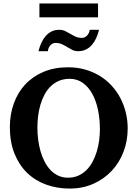

<svg xmlns="http://www.w3.org/2000/svg" viewBox="-20 -1077 796 1113"><path d="M559.1 -328.1Q559.1 -386.7 548.1 -439.7Q537.1 -492.7 515.1 -532.7Q493.2 -572.8 460.2 -596.4Q427.2 -620.1 383.8 -620.1Q349.1 -620.1 321.8 -608.4Q294.4 -596.7 273.7 -576.4Q252.9 -556.2 238.3 -528.8Q223.6 -501.5 214.4 -470Q205.1 -438.5 200.9 -404.5Q196.8 -370.6 196.8 -336.9Q196.8 -301.3 201.4 -266.1Q206.1 -231 215.3 -198.7Q224.6 -166.5 239.3 -138.7Q253.9 -110.8 273.4 -90.6Q293 -70.3 318.1 -58.6Q343.3 -46.9 374 -46.9Q407.2 -46.9 434.1 -58.8Q460.9 -70.8 481.4 -91.3Q502 -111.8 516.6 -139.2Q531.2 -166.5 540.8 -197.8Q550.3 -229 554.7 -262.5Q559.1 -295.9 559.1 -328.1ZM720.2 -332Q720.2 -260.3 696 -197Q671.9 -133.8 627.4 -86.4Q583 -39.1 521 -11.5Q459 16.1 383.8 16.1Q309.1 16.1 245.4 -7.6Q181.6 -31.2 135.5 -76.7Q89.4 -122.1 63.2 -188.5Q37.1 -254.9 37.1 -339.8Q37.1 -413.6 60.1 -477.3Q83 -541 126.2 -587.4Q169.4 -633.8 232.2 -660.4Q294.9 -687 375 -687Q426.8 -687 472.7 -674.1Q518.6 -661.1 556.9 -637.9Q595.2 -614.7 625.5 -582.3Q655.8 -549.8 676.8 -510.3Q697.8 -470.7 709 -425.5Q720.2 -380.4 720.2 -332ZM554.2 -904.3Q547.9 -878.4 537.6 -856Q527.3 -833.5 512.7 -816.7Q498 -799.8 478.3 -790Q458.5 -780.3 433.1 -780.3Q413.6 -780.3 398.9 -787.8Q384.3 -795.4 369.9 -804.2Q355.5 -813 339.4 -820.6Q323.2 -828.1 301.3 -828.1Q284.7 -828.1 272.2 -814.5Q259.8 -800.8 257.3 -780.3H203.1Q209.5 -806.2 219.7 -828.6Q230 -851.1 244.6 -867.9Q259.3 -884.8 278.8 -894.5Q298.3 -904.3 323.2 -904.3Q342.8 -904.3 357.9 -897Q373 -889.6 387.5 -880.9Q401.9 -872.1 418 -864.7Q434.1 -857.4 456.1 -857.4Q463.9 -857.4 471.4 -861.1Q479 -864.7 484.9 -871.1Q490.7 -877.4 494.9 -886Q499 -894.5 500 -904.3ZM208.5 -976.6V-1057.1H548.3V-976.6Z"/></svg>

Font: Charis SIL
Style: Bold
Weight: 700
Foundry: SIL International
Version: Version 4.112